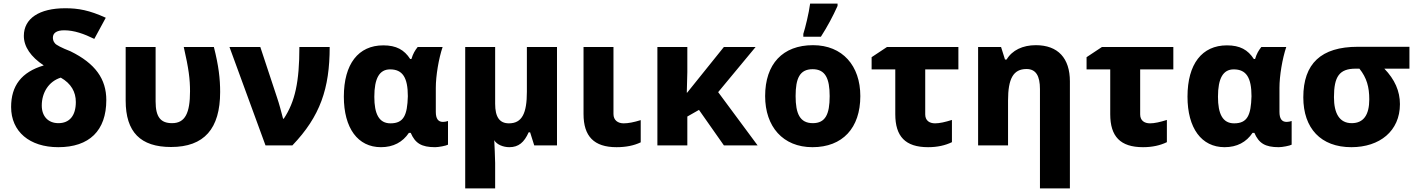

<svg xmlns="http://www.w3.org/2000/svg" viewBox="-20 -811 7901 1071"><path d="M305 10C478 10 573 -82 573 -253C573 -370 512 -457 373 -525C324 -544 292 -561 287 -569C277 -579 275 -593 275 -601C275 -627 296 -642 338 -642C394 -642 449 -622 506 -594L570 -712C478 -754 417 -765 344 -765C199 -765 113 -708 113 -611C113 -550 152 -494 224 -446C99 -409 42 -332 42 -214C42 -77 145 10 305 10ZM306 -124C248 -124 213 -163 213 -222C213 -295 252 -357 319 -378C377 -345 403 -298 403 -242C403 -165 367 -124 306 -124Z M934 9C1119 9 1208 -93 1208 -298C1208 -371 1200 -443 1173 -549H1005C1033 -427 1040 -369 1040 -302C1040 -181 1013 -124 940 -124C877 -124 848 -157 848 -245V-549H681V-250C681 -74 764 9 934 9Z M1461 0H1611C1766 -162 1819 -317 1819 -549H1650C1650 -354 1626 -244 1563 -149H1559C1548 -191 1538 -230 1525 -268L1432 -549H1260Z M2105 10C2174 10 2226 -18 2261 -70H2271C2296 -12 2331 10 2407 10C2427 10 2469 2 2479 -4V-136C2470 -133 2460 -131 2451 -131C2424 -131 2411 -149 2411 -187V-321C2411 -388 2427 -484 2449 -549H2310C2295 -530 2284 -512 2275 -482H2268C2235 -533 2191 -558 2118 -558C1979 -558 1898 -454 1898 -272C1898 -96 1976 10 2105 10ZM2158 -123C2094 -123 2068 -176 2068 -271C2068 -375 2097 -424 2156 -424C2226 -424 2255 -378 2255 -274C2252 -168 2232 -123 2158 -123Z M2575 240H2742V98C2741 53 2739 13 2737 -29C2751 -4 2788 10 2821 10C2873 10 2904 -17 2929 -73H2937L2960 0H3087V-549H2919V-299C2919 -179 2892 -123 2819 -123C2766 -123 2742 -159 2742 -232V-549H2575Z M3419 10C3472 10 3516 1 3554 -17V-141C3516 -129 3484 -123 3459 -123C3427 -123 3402 -140 3402 -175V-549H3235V-175C3235 -51 3293 10 3419 10Z M3647 0H3814V-161L3879 -198L4018 0H4206L3986 -297L4195 -549H4018L3813 -294H3811L3814 -409V-549H3647Z M4461 -606H4559C4596 -664 4625 -718 4652 -778V-791H4499C4492 -737 4472 -656 4461 -622ZM4512 10C4680 10 4779 -97 4779 -275C4779 -444 4680 -559 4515 -559C4346 -559 4248 -454 4248 -275C4248 -105 4347 10 4512 10ZM4514 -124C4442 -124 4418 -177 4418 -275C4418 -374 4441 -425 4513 -425C4584 -425 4608 -373 4608 -275C4608 -173 4584 -124 4514 -124Z M5157 10C5209 10 5253 0 5290 -18V-142C5252 -130 5221 -123 5196 -123C5165 -123 5141 -138 5141 -173V-424H5326V-549H4928L4842 -492V-424H4974V-174C4974 -50 5030 10 5157 10Z M5781 240H5948V-357C5948 -486 5882 -559 5758 -559C5685 -559 5626 -531 5595 -479H5586L5564 -549H5436V0H5603V-250C5603 -372 5632 -426 5706 -426C5759 -426 5781 -387 5781 -314Z M6356 10C6408 10 6452 0 6489 -18V-142C6451 -130 6420 -123 6395 -123C6364 -123 6340 -138 6340 -173V-424H6525V-549H6127L6041 -492V-424H6173V-174C6173 -50 6229 10 6356 10Z M6811 10C6880 10 6932 -18 6967 -70H6977C7002 -12 7037 10 7113 10C7133 10 7175 2 7185 -4V-136C7176 -133 7166 -131 7157 -131C7130 -131 7117 -149 7117 -187V-321C7117 -388 7133 -484 7155 -549H7016C7001 -530 6990 -512 6981 -482H6974C6941 -533 6897 -558 6824 -558C6685 -558 6604 -454 6604 -272C6604 -96 6682 10 6811 10ZM6864 -123C6800 -123 6774 -176 6774 -271C6774 -375 6803 -424 6862 -424C6932 -424 6961 -378 6961 -274C6958 -168 6938 -123 6864 -123Z M7518 10C7676 10 7789 -80 7789 -230C7789 -303 7760 -368 7702 -428H7842V-550H7554C7349 -550 7250 -456 7250 -268C7250 -95 7348 10 7518 10ZM7520 -124C7452 -124 7421 -178 7421 -269C7421 -384 7451 -428 7542 -428H7563C7604 -377 7618 -325 7618 -257C7618 -170 7586 -124 7520 -124Z"/></svg>

Font: Kathrein 85 Heavy
Style: Regular
Weight: 900
Designer: Lazydogs Typefoundry, based on Open Sans by Ascender Corporation
Foundry: Lazydogs Typefoundry
Version: Version 1.003;PS 001.003;hotconv 1.0.88;makeotf.lib2.5.64775